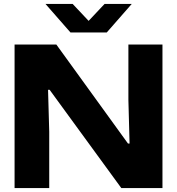

<svg xmlns="http://www.w3.org/2000/svg" viewBox="-20 -955 899 975"><path d="M54 0V-729H266L630 -226H638L632 -447V-729H805V0H596L232 -499H224L230 -286V0ZM338 -790 211 -935H349L430 -849L511 -935H649L522 -790Z"/></svg>

Font: Mona Sans Expanded
Style: Bold
Weight: 700
Width: 7
Designer: Deni Anggara
Foundry: GitHub
Version: Version 2.000